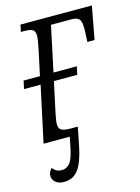

<svg xmlns="http://www.w3.org/2000/svg" viewBox="-111 -599 619 850"><g transform="rotate(-15 198.0 -174.5)"><path d="M76 187Q50 187 36.5 174.5Q23 162 23 146Q23 127 38 113Q54 134 79 134Q101 134 116 116.5Q131 99 141 50L151 0H31L86 -256H10L18 -293H93L118 -410Q127 -454 127 -469Q127 -490 116 -497Q105 -504 76 -504H62L69 -536H396L368 -385H335L336 -406Q339 -447 336 -467Q333 -487 323 -493.5Q313 -500 292 -500H199L155 -293H262L254 -256H147L117 -116Q114 -100 112 -88Q110 -76 110 -69Q110 -47 123 -40.5Q136 -34 164 -34H197L180 52Q166 122 142 154.5Q118 187 76 187Z"/></g></svg>

Font: Noto Serif Condensed Light
Style: Italic
Weight: 300
Width: 3
Italic angle: -12°
Designer: Monotype Design Team
Foundry: Monotype Imaging Inc.
Version: Version 2.014; ttfautohint (v1.8.4.7-5d5b)